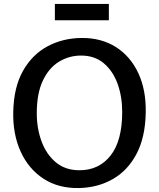

<svg xmlns="http://www.w3.org/2000/svg" viewBox="-20 -943 804 971"><path d="M379 8Q275.5 10 200 -39.2Q124.5 -88.5 84.5 -176.2Q44.5 -264 47 -377Q49.5 -501.5 96.2 -584.5Q143 -667.5 220.8 -709Q298.5 -750.5 394 -751Q493 -751.5 566.5 -704.8Q640 -658 679.8 -572.5Q719.5 -487 717 -372Q714.5 -247.5 670 -163.8Q625.5 -80 550 -37Q474.5 6 379 8ZM382 -82Q481 -82 539.5 -156.8Q598 -231.5 598 -377Q598 -454 574.8 -518.8Q551.5 -583.5 505.2 -622.8Q459 -662 390 -662Q329.5 -662 278.5 -631Q227.5 -600 196.8 -535.5Q166 -471 166 -370Q166 -293.5 190.2 -227.8Q214.5 -162 262.5 -122Q310.5 -82 382 -82ZM257.5 -840.5V-923H530.5V-840.5Z"/></svg>

Font: Koeln Type Sans
Style: Regular
Weight: 400
Designer: Eben Sorkin
Foundry: Eben Sorkin
Version: Version 2.001